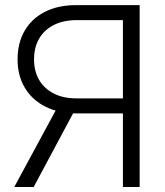

<svg xmlns="http://www.w3.org/2000/svg" viewBox="-20 -748 659 768"><path d="M538.6 0H471.7V-667.5H286.6Q233.9 -667.5 195.6 -648.2Q157.2 -628.9 136.7 -593.8Q116.2 -558.6 116.2 -510.3Q116.2 -462.9 136.7 -428Q157.2 -393.1 195.3 -373.8Q233.4 -354.5 285.6 -354.5H501.5V-294.4H287.6Q215.8 -294.4 162.4 -321Q108.9 -347.7 79.6 -396.5Q50.3 -445.3 50.3 -510.3Q50.3 -576.2 78.6 -625Q106.9 -673.8 159.7 -700.7Q212.4 -727.5 284.2 -727.5H538.6ZM114.7 0H37.1L214.8 -328.6H290.5Z"/></svg>

Font: Inter 28pt Light
Style: Regular
Weight: 300
Designer: Rasmus Andersson
Foundry: rsms
Version: Version 4.001;git-66647c0bb